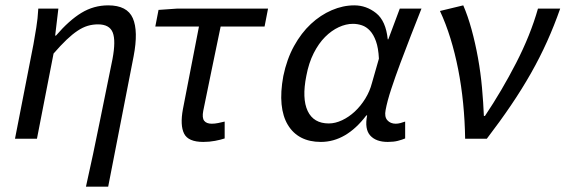

<svg xmlns="http://www.w3.org/2000/svg" viewBox="-20 -518 2144 717"><path d="M301 179Q328 59 353 -66Q379 -191 400 -297Q413 -366 401 -396.5Q389 -427 346 -427Q326 -427 307.5 -421.5Q289 -416 269.5 -403Q250 -390 228.5 -369.5Q207 -349 180 -318L118 0H36L105 -353Q110 -382 115.5 -415Q121 -448 123 -486H198L186 -385H189Q238 -442 284 -470Q330 -498 384 -498Q455 -498 476 -450Q497 -402 479 -308L384 179Z M739 12Q683 12 667.5 -19Q652 -50 663 -110L723 -419H560L572 -481L643 -486H981L968 -419H804Q787 -337 770.5 -257.5Q754 -178 739 -104Q734 -78 742.5 -67Q751 -56 771 -56Q782 -56 794.5 -58.5Q807 -61 819 -64V-1Q804 4 783 8Q762 12 739 12Z M1178 12Q1136 12 1105 -4Q1074 -20 1055 -51.5Q1036 -83 1031.5 -128.5Q1027 -174 1038 -234Q1051 -297 1078 -346Q1105 -395 1141 -428.5Q1177 -462 1219 -480Q1261 -498 1303 -498Q1348 -498 1384.5 -469Q1421 -440 1428 -371H1430L1473 -486H1554Q1535 -438 1514.5 -385.5Q1494 -333 1475 -282Q1456 -231 1441 -185.5Q1426 -140 1420 -107Q1415 -82 1426.5 -69Q1438 -56 1458 -56Q1466 -56 1475.5 -58.5Q1485 -61 1493 -64V-1Q1481 4 1465.5 8Q1450 12 1428 12Q1384 12 1362.5 -12Q1341 -36 1351 -87H1348Q1273 12 1178 12ZM1208 -57Q1232 -57 1257.5 -69Q1283 -81 1305 -101.5Q1327 -122 1344 -149.5Q1361 -177 1369 -208L1395 -299Q1393 -339 1384 -364Q1375 -389 1361.5 -403.5Q1348 -418 1331.5 -423.5Q1315 -429 1298 -429Q1272 -429 1245 -416.5Q1218 -404 1194 -380Q1170 -356 1151.5 -319.5Q1133 -283 1124 -235Q1107 -150 1129 -103.5Q1151 -57 1208 -57Z M1717 0Q1716 -67 1709.5 -132.5Q1703 -198 1691 -259Q1679 -320 1662 -375Q1645 -430 1623 -477L1710 -498Q1727 -459 1741 -408Q1755 -357 1765 -301.5Q1775 -246 1780 -190Q1785 -134 1787 -85H1791Q1854 -179 1907.5 -283Q1961 -387 1989 -486H2072Q2050 -423 2023 -363Q1996 -303 1962.5 -244Q1929 -185 1888 -124.5Q1847 -64 1798 0Z"/></svg>

Font: Matigon Symbol
Style: Regular
Weight: 400
Designer: Paul D. Hunt
Foundry: Adobe Systems Incorporated
Version: Version 2.021;PS 2.000;hotconv 1.0.86;makeotf.lib2.5.63406